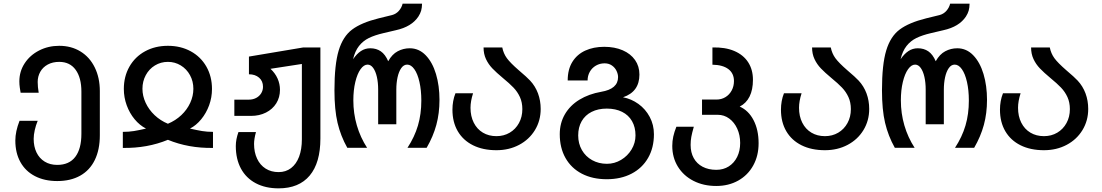

<svg xmlns="http://www.w3.org/2000/svg" viewBox="-20 -810 6040 1052"><path d="M64 -40Q64 -89.5 87 -148H186.5Q176.5 -124 170.5 -97.5Q164.5 -71 164.5 -49Q164.5 -7 180 25.2Q195.5 57.5 224.8 75.5Q254 93.5 293.5 93.5Q359 93.5 392.5 49.5Q426 5.5 426 -77V-308Q426 -384 394.5 -427.5Q363 -471 304.5 -471Q268.5 -471 241.8 -456.5Q215 -442 200.8 -416.8Q186.5 -391.5 186.5 -361Q186.5 -333.5 192 -302H93Q91 -312.5 88.5 -329.8Q86 -347 86 -364Q86 -418.5 115 -463Q144 -507.5 194 -533.2Q244 -559 304.5 -559Q370.5 -559 421 -528Q471.5 -497 499.2 -440.5Q527 -384 527 -311V-69Q527 10 499.5 66.5Q472 123 419.5 152.5Q367 182 293.5 182Q223.5 182 171.5 155Q119.5 128 91.8 78Q64 28 64 -40Z M780 -105.5Q745 -123.5 717.5 -156.8Q690 -190 674.2 -233.2Q658.5 -276.5 658.5 -322.5Q658.5 -391 689.2 -445Q720 -499 775 -529Q830 -559 900 -559Q970 -559 1025 -529Q1080 -499 1110.8 -445Q1141.5 -391 1141.5 -322.5Q1141.5 -276 1125.8 -233Q1110 -190 1082.5 -156.5Q1055 -123 1021 -105.5Q1060 -96.5 1087.2 -92Q1114.5 -87.5 1147 -87.5V0.5Q1012.5 2.5 900 -44Q787.5 2.5 653 0.5V-87.5Q686 -87.5 713.8 -92Q741.5 -96.5 780 -105.5ZM900 -132Q942 -149.5 973.5 -179.2Q1005 -209 1022.2 -246.5Q1039.5 -284 1039.5 -323.5Q1039.5 -364.5 1021 -398.2Q1002.5 -432 970.5 -451.5Q938.5 -471 900 -471Q861 -471 829 -451.5Q797 -432 778.8 -398.2Q760.5 -364.5 760.5 -323.5Q760.5 -284.5 778 -246.8Q795.5 -209 827.2 -179Q859 -149 900 -132Z M1272 -10Q1272 -46 1286.5 -86.5H1382.5Q1372 -48 1372 -21.5Q1372 24 1388.5 59.2Q1405 94.5 1435.5 113.8Q1466 133 1506.5 133Q1546 133 1574.8 111Q1603.5 89 1618.8 48.5Q1634 8 1634 -47V-459.5L1462 -433Q1487.5 -409.5 1500.8 -379.8Q1514 -350 1514 -318Q1514 -276.5 1493.8 -244Q1473.5 -211.5 1437.2 -193.2Q1401 -175 1355.5 -175H1264V-264H1343.5Q1365.5 -264 1383.2 -273.2Q1401 -282.5 1411 -298.8Q1421 -315 1421 -334.5Q1421 -366 1399.5 -384.5Q1378 -403 1344 -403V-500L1641.5 -550H1735.5V-51Q1735.5 82 1676.8 152Q1618 222 1506.5 222Q1434.5 222 1381.5 194Q1328.5 166 1300.2 113.8Q1272 61.5 1272 -10Z M1812.5 -315Q1812.5 -456.5 1835.8 -533.5Q1859 -610.5 1909.5 -648.2Q1960 -686 2054.5 -709.5L2128 -727.5Q2150.5 -733.5 2165.8 -751Q2181 -768.5 2186 -790H2292.5Q2292 -767 2287.5 -751.5Q2283 -736 2272.5 -719.5Q2235.5 -663.5 2149 -644.5L2081 -628.5Q2033.5 -617.5 2001.2 -601.8Q1969 -586 1947 -558Q1925 -530 1914.5 -485.5Q1934.5 -515 1957.5 -530.2Q1980.5 -545.5 2009 -545.5Q2042 -545.5 2066.5 -528.8Q2091 -512 2107 -474.5Q2128.5 -513 2159.2 -529.2Q2190 -545.5 2225 -545.5Q2275.5 -545.5 2312.5 -507.2Q2349.5 -469 2368.8 -404.5Q2388 -340 2388 -263Q2388 -189.5 2370.8 -125.8Q2353.5 -62 2317.5 0H2212.5Q2251.5 -59.5 2270 -122.2Q2288.5 -185 2288.5 -259Q2288.5 -316 2278.2 -361Q2268 -406 2250.2 -431Q2232.5 -456 2211 -456Q2192 -456 2178.5 -436.8Q2165 -417.5 2158.2 -386.2Q2151.5 -355 2151.5 -319.5V-129H2052V-319.5Q2052 -357.5 2045 -388.5Q2038 -419.5 2024.8 -437.8Q2011.5 -456 1994 -456Q1973.5 -456 1955.5 -430.8Q1937.5 -405.5 1926.8 -360.8Q1916 -316 1916 -260Q1916 -189 1935.2 -123Q1954.5 -57 1991.5 0H1883Q1846.5 -65 1829.5 -137Q1812.5 -209 1812.5 -315Z M2459 -209Q2459 -257.5 2475.5 -299H2572Q2558 -255.5 2558 -219.5Q2558 -173 2575.8 -137.8Q2593.5 -102.5 2625.8 -83.2Q2658 -64 2700 -64Q2740.5 -64 2772.8 -83Q2805 -102 2823.5 -135.8Q2842 -169.5 2842 -212Q2842 -249 2828.8 -278Q2815.5 -307 2793.5 -330Q2771.5 -353 2735.5 -382.5Q2699.5 -412.5 2677.8 -435.2Q2656 -458 2642.8 -486.2Q2629.5 -514.5 2629.5 -550H2732Q2738.5 -517 2757.2 -491.2Q2776 -465.5 2822 -425.5Q2868 -386.5 2884.5 -368.5Q2913 -338 2927.8 -298.2Q2942.5 -258.5 2942.5 -213Q2942.5 -149 2911 -97.2Q2879.5 -45.5 2824.2 -16.2Q2769 13 2700 13Q2626 13 2571.8 -14Q2517.5 -41 2488.2 -91Q2459 -141 2459 -209Z M3047 -74.5Q3047 -135.5 3075.2 -184Q3103.5 -232.5 3154.8 -263.8Q3206 -295 3274 -307Q3366.5 -322.5 3366.5 -387.5Q3366.5 -404 3358 -421.8Q3349.5 -439.5 3332.8 -451.2Q3316 -463 3292.5 -463Q3266.5 -463 3245 -450.5Q3223.5 -438 3211.5 -416.5Q3199.5 -395 3199.5 -369H3090.5Q3090.5 -429.5 3116 -470.8Q3141.5 -512 3186.8 -532.8Q3232 -553.5 3290.5 -553.5Q3348 -553.5 3391.8 -534.5Q3435.5 -515.5 3459.5 -481.2Q3483.5 -447 3483.5 -401.5Q3483.5 -307 3393.5 -277Q3439 -268.5 3478 -240.5Q3517 -212.5 3540 -169.2Q3563 -126 3563 -74.5Q3563 -0.5 3531 55.2Q3499 111 3440.5 141.5Q3382 172 3304.5 172Q3226.5 172 3168.2 141.8Q3110 111.5 3078.5 55.8Q3047 0 3047 -74.5ZM3462 -68Q3462 -113 3443 -146.2Q3424 -179.5 3388.5 -197.2Q3353 -215 3304.5 -215Q3257 -215 3221.5 -197Q3186 -179 3167 -145.8Q3148 -112.5 3148 -68Q3148 -23.5 3168.2 12Q3188.5 47.5 3224.5 67.5Q3260.5 87.5 3305.5 87.5Q3347 87.5 3383 66Q3419 44.5 3440.5 8.8Q3462 -27 3462 -68Z M3663.5 -10.5Q3663.5 -37 3669 -62Q3674.5 -87 3686 -115.5H3781.5Q3771.5 -80.5 3767.8 -59.8Q3764 -39 3764 -16Q3764 25.5 3781 56.2Q3798 87 3830 103.8Q3862 120.5 3905 120.5Q3943.5 120.5 3973 101.8Q4002.5 83 4019 49.8Q4035.5 16.5 4035.5 -26.5Q4035.5 -69.5 4019.5 -104.8Q4003.5 -140 3975.5 -160.5Q3947.5 -181 3912.5 -181H3826.5V-264.5H3905.5Q3933 -264.5 3954.8 -277.8Q3976.5 -291 3989 -314.2Q4001.5 -337.5 4001.5 -366Q4001.5 -408 3971 -431.2Q3940.5 -454.5 3883.5 -455.5V-550Q3953 -552 4003 -530.8Q4053 -509.5 4079.2 -469Q4105.5 -428.5 4105.5 -373Q4105.5 -318 4087 -281Q4068.5 -244 4033 -226Q4081 -205 4108.8 -151.8Q4136.5 -98.5 4136.5 -25Q4136.5 43.5 4107 96.8Q4077.5 150 4024.8 179.5Q3972 209 3904.5 209Q3834.5 209 3779.8 181Q3725 153 3694.2 103Q3663.5 53 3663.5 -10.5Z M4259 -209Q4259 -257.5 4275.5 -299H4372Q4358 -255.5 4358 -219.5Q4358 -173 4375.8 -137.8Q4393.5 -102.5 4425.8 -83.2Q4458 -64 4500 -64Q4540.5 -64 4572.8 -83Q4605 -102 4623.5 -135.8Q4642 -169.5 4642 -212Q4642 -249 4628.8 -278Q4615.5 -307 4593.5 -330Q4571.5 -353 4535.5 -382.5Q4499.5 -412.5 4477.8 -435.2Q4456 -458 4442.8 -486.2Q4429.5 -514.5 4429.5 -550H4532Q4538.5 -517 4557.2 -491.2Q4576 -465.5 4622 -425.5Q4668 -386.5 4684.5 -368.5Q4713 -338 4727.8 -298.2Q4742.5 -258.5 4742.5 -213Q4742.5 -149 4711 -97.2Q4679.5 -45.5 4624.2 -16.2Q4569 13 4500 13Q4426 13 4371.8 -14Q4317.5 -41 4288.2 -91Q4259 -141 4259 -209Z M4812.5 -315Q4812.5 -456.5 4835.8 -533.5Q4859 -610.5 4909.5 -648.2Q4960 -686 5054.5 -709.5L5128 -727.5Q5150.5 -733.5 5165.8 -751Q5181 -768.5 5186 -790H5292.5Q5292 -767 5287.5 -751.5Q5283 -736 5272.5 -719.5Q5235.5 -663.5 5149 -644.5L5081 -628.5Q5033.5 -617.5 5001.2 -601.8Q4969 -586 4947 -558Q4925 -530 4914.5 -485.5Q4934.5 -515 4957.5 -530.2Q4980.5 -545.5 5009 -545.5Q5042 -545.5 5066.5 -528.8Q5091 -512 5107 -474.5Q5128.5 -513 5159.2 -529.2Q5190 -545.5 5225 -545.5Q5275.5 -545.5 5312.5 -507.2Q5349.5 -469 5368.8 -404.5Q5388 -340 5388 -263Q5388 -189.5 5370.8 -125.8Q5353.5 -62 5317.5 0H5212.5Q5251.5 -59.5 5270 -122.2Q5288.5 -185 5288.5 -259Q5288.5 -316 5278.2 -361Q5268 -406 5250.2 -431Q5232.5 -456 5211 -456Q5192 -456 5178.5 -436.8Q5165 -417.5 5158.2 -386.2Q5151.5 -355 5151.5 -319.5V-129H5052V-319.5Q5052 -357.5 5045 -388.5Q5038 -419.5 5024.8 -437.8Q5011.5 -456 4994 -456Q4973.5 -456 4955.5 -430.8Q4937.5 -405.5 4926.8 -360.8Q4916 -316 4916 -260Q4916 -189 4935.2 -123Q4954.5 -57 4991.5 0H4883Q4846.5 -65 4829.5 -137Q4812.5 -209 4812.5 -315Z M5459 -209Q5459 -257.5 5475.5 -299H5572Q5558 -255.5 5558 -219.5Q5558 -173 5575.8 -137.8Q5593.5 -102.5 5625.8 -83.2Q5658 -64 5700 -64Q5740.5 -64 5772.8 -83Q5805 -102 5823.5 -135.8Q5842 -169.5 5842 -212Q5842 -249 5828.8 -278Q5815.5 -307 5793.5 -330Q5771.5 -353 5735.5 -382.5Q5699.5 -412.5 5677.8 -435.2Q5656 -458 5642.8 -486.2Q5629.5 -514.5 5629.5 -550H5732Q5738.5 -517 5757.2 -491.2Q5776 -465.5 5822 -425.5Q5868 -386.5 5884.5 -368.5Q5913 -338 5927.8 -298.2Q5942.5 -258.5 5942.5 -213Q5942.5 -149 5911 -97.2Q5879.5 -45.5 5824.2 -16.2Q5769 13 5700 13Q5626 13 5571.8 -14Q5517.5 -41 5488.2 -91Q5459 -141 5459 -209Z"/></svg>

Font: JuliaMono Medium
Style: Regular
Weight: 500
Monospace: yes
Designer: cormullion
Foundry: corm
Version: Version 0.054; ttfautohint (v1.8.4)